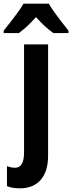

<svg xmlns="http://www.w3.org/2000/svg" viewBox="-70 -786 393 1046"><path d="M-50 -606H33C67 -631 97 -660 126 -693C156 -659 187 -630 220 -606H303V-619C249 -687 211 -738 196 -766H58C44 -740 8 -691 -50 -619ZM39 240C136 240 192 176 192 63V-544H61V45C61 100 45 128 12 128C-1 128 -16 125 -32 119V228C-13 236 11 240 39 240Z"/></svg>

Font: Kathrein 77 Bold Condensed
Style: Regular
Weight: 700
Width: 3
Designer: Lazydogs Typefoundry, based on Open Sans by Ascender Corporation
Foundry: Lazydogs Typefoundry
Version: Version 1.003;PS 001.003;hotconv 1.0.88;makeotf.lib2.5.64775